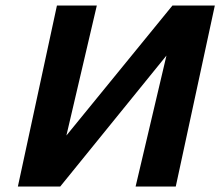

<svg xmlns="http://www.w3.org/2000/svg" viewBox="-20 -678 801 698"><path d="M109 0 124 -66 607 -658H691L676 -588L199 0ZM45 0 187 -658H332L178 0ZM473 0 628 -658H761L619 0Z"/></svg>

Font: Ysabeau Infant ExtraBold
Style: Italic
Weight: 800
Italic angle: -12°
Designer: Christian Thalmann (Catharsis Fonts)
Version: Version 2.001;gftools[0.9.30]; featfreeze: ss01,ss02,lnum